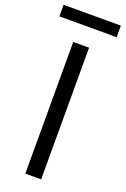

<svg xmlns="http://www.w3.org/2000/svg" viewBox="-197 -960 664 1014"><g transform="rotate(20 135.0 -453.5)"><path d="M-26 -907H296V-842H-26ZM89 -740H178V0H89Z"/></g></svg>

Font: EncodeSans
Style: Regular
Weight: 400
Designer: Pablo Impallari, Andres Torresi
Foundry: Pablo Impallari, Andres Torresi
Version: Version 1.000; ttfautohint (v1.4.1)